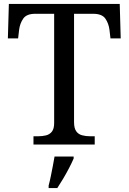

<svg xmlns="http://www.w3.org/2000/svg" viewBox="-20 -734 653 975"><path d="M150 0V-42H173Q195 -42 213.5 -46.5Q232 -51 243.5 -65.5Q255 -80 255 -109V-664H159Q115 -664 98 -639.5Q81 -615 77 -582L72 -539H20L25 -714H588L593 -539H541L536 -582Q532 -615 515 -639.5Q498 -664 453 -664H356V-114Q356 -83 367 -67.5Q378 -52 397 -47Q416 -42 438 -42H461V0ZM227 208Q233 186 238 161Q243 136 248 110.5Q253 85 257 61H354V71Q345 92 331 119Q317 146 301 173Q285 200 271 221H227Z"/></svg>

Font: Noto Serif Tamil
Style: Regular
Weight: 400
Designer: Indian Type Foundry, Tom Grace, and the Monotype Design Team
Foundry: Monotype Imaging Inc.
Version: Version 2.003